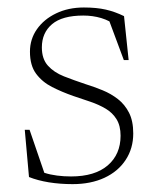

<svg xmlns="http://www.w3.org/2000/svg" viewBox="-20 -470 414 500"><path d="M198.5 -450.5Q231.5 -450.5 255.5 -445Q279.5 -439.5 303 -428L315 -313.5H302.5L259.5 -429L293.5 -397.5Q265.5 -416.5 243.5 -423Q221.5 -429.5 197 -429.5Q142 -429.5 115.5 -407Q89 -384.5 89 -346.5Q89 -316.5 104.8 -299Q120.5 -281.5 146.5 -271.2Q172.5 -261 202.5 -251Q225 -244 247 -235Q269 -226 287 -212Q305 -198 316 -176.5Q327 -155 327 -122.5Q327 -83.5 307.2 -53.5Q287.5 -23.5 252 -7Q216.5 9.5 169 9.5Q136.5 9.5 107.2 4.8Q78 0 55.5 -9L44.5 -132H57L99.5 -8L68 -31.5Q80 -25 95.5 -20Q111 -15 128.5 -12.8Q146 -10.5 165 -10.5Q227 -10.5 260.5 -39.2Q294 -68 294 -116.5Q294 -142.5 283.5 -159.5Q273 -176.5 255.2 -187Q237.5 -197.5 215.5 -205Q193.5 -212.5 171 -220Q141 -230.5 115.5 -243.5Q90 -256.5 74 -278Q58 -299.5 58 -335.5Q58 -368 76.2 -394Q94.5 -420 126.2 -435.2Q158 -450.5 198.5 -450.5Z"/></svg>

Font: Newsreader 16pt 16pt ExtraLight
Style: Regular
Weight: 250
Version: Version 1.003